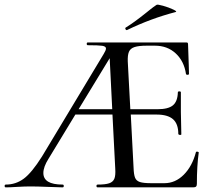

<svg xmlns="http://www.w3.org/2000/svg" viewBox="-58 -808 913 828"><path d="M792 -154Q795 -154 797.5 -152.5Q800 -151 799 -150Q791 -92 791 -15Q791 -7 787.5 -3.5Q784 0 775 0H363Q358 0 358 -6Q358 -12 363 -12Q396 -12 412.5 -17.5Q429 -23 435 -37Q441 -51 439 -81L427 -314H267L151 -123Q129 -88 129 -62Q129 -12 212 -12Q217 -12 217 -6Q217 0 212 0Q194 0 150 -2Q102 -4 73 -4Q49 -4 15 -2Q-15 0 -33 0Q-38 0 -38 -6Q-38 -12 -33 -12Q10 -12 44.5 -37.5Q79 -63 123 -133L389 -575Q399 -591 399 -599Q399 -608 383 -610.5Q367 -613 321 -613Q316 -613 316 -619Q316 -625 321 -625H745Q750 -625 751.5 -623Q753 -621 753 -616L756 -528L757 -489Q756 -485 750 -485.5Q744 -486 744 -489Q736 -544 700 -577.5Q664 -611 610 -611H575Q540 -611 522 -605Q504 -599 498 -584.5Q492 -570 493 -543L504 -337H621Q668 -337 688 -354Q708 -371 709 -410Q709 -414 715 -414Q722 -414 722 -410V-325Q722 -301 724 -229Q724 -226 719 -226Q716 -226 713.5 -227.5Q711 -229 711 -230Q711 -274 688 -294Q665 -314 617 -314H506L518 -85Q519 -55 524.5 -41.5Q530 -28 545.5 -23Q561 -18 594 -18H651Q698 -18 734.5 -54.5Q771 -91 787 -152Q787 -154 792 -154ZM281 -337H426L415 -557ZM489 -678Q485 -678 483 -682.5Q481 -687 484 -689Q520 -711 571 -752Q580 -759 591 -768Q602 -777 617 -787Q621 -790 645.5 -783Q670 -776 689 -767Q708 -758 699 -756Q592 -728 491 -679Z"/></svg>

Font: Cormorant Upright Medium
Style: Regular
Weight: 500
Designer: Christian Thalmann (Catharsis Fonts)
Foundry: Catharsis Fonts
Version: Version 3.302